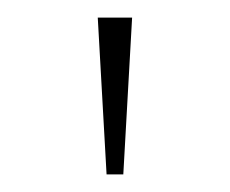

<svg xmlns="http://www.w3.org/2000/svg" viewBox="-20 -716 261 218"><path d="M101 -518 91 -696H130L120 -518Z"/></svg>

Font: Marine Company Thin
Style: Regular
Weight: 100
Designer: Rodrigo Fuenzalida
Foundry: fragTYPE
Version: Version 1.000